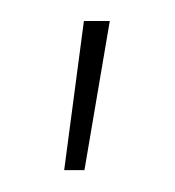

<svg xmlns="http://www.w3.org/2000/svg" viewBox="-20 -762 165 181"><path d="M40.5 -601.6 59.1 -742.2H83.5L59.6 -601.6Z"/></svg>

Font: Inter 24pt Thin
Style: Regular
Weight: 250
Designer: Rasmus Andersson
Foundry: rsms
Version: Version 4.001;git-66647c0bb